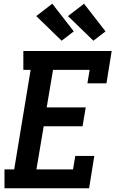

<svg xmlns="http://www.w3.org/2000/svg" viewBox="-20 -1008 640 1028"><path d="M4 0V-101H56L144 -634H105V-735H578L550 -562H448L460 -634H264L230 -433H439L422 -332H214L175 -101H371L383 -173H485L457 0ZM480 -790 344 -922 430 -988 545 -840ZM310 -790 174 -922 260 -988 375 -840Z"/></svg>

Font: Iosevka Curly Slab Extended
Style: Bold Italic
Weight: 700
Width: 7
Italic angle: -9°
Monospace: yes
Designer: Belleve Invis
Foundry: Belleve Invis
Version: Version 11.0.0; ttfautohint (v1.8.3)